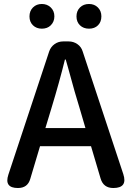

<svg xmlns="http://www.w3.org/2000/svg" viewBox="-20 -944 662 964"><path d="M70 0Q0 0 22 -67L227 -686Q235 -709 254 -722.5Q273 -736 297 -736H325Q349 -736 368.5 -722.5Q388 -709 395 -686L599 -70Q622 0 549 0Q499 0 485 -48L437 -210H309H181L132 -46Q119 0 70 0ZM208 -301H308H409L380 -400Q359 -466 322 -603Q314 -631 310 -645H306Q279 -535 238 -400ZM190 -800Q163 -800 145.5 -817Q128 -834 128 -861.5Q128 -889 145.5 -906.5Q163 -924 190 -924Q217 -924 235 -906.5Q253 -889 253 -862Q253 -835 235 -817Q218 -800 190 -800ZM427 -800Q399 -800 381.5 -817Q364 -834 364 -861.5Q364 -889 381.5 -906.5Q399 -924 427 -924Q454 -924 471.5 -906.5Q489 -889 489 -862Q489 -834 472 -817Q455 -800 427 -800Z"/></svg>

Font: GenSenRounded TW M
Style: Regular
Weight: 500
Version: Version 1.501;PS 1;hotconv 16.6.51;makeotf.lib2.5.65220